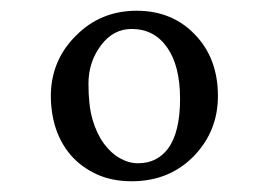

<svg xmlns="http://www.w3.org/2000/svg" viewBox="-20 -718 495 354"><path d="M222.7 -383.8Q186 -383.8 157.7 -397Q129.4 -410.2 110.4 -432.1Q73.7 -475.1 73.7 -543Q74.7 -607.4 120.1 -652.3Q165.5 -698.2 231.9 -698.2Q297.4 -698.2 339.4 -654.3Q381.8 -610.4 381.8 -541Q381.8 -476.6 337.9 -430.7Q292.5 -383.8 222.7 -383.8ZM290 -444.3Q312 -474.6 312 -535.6Q312 -596.7 288.1 -630.6Q264.2 -664.6 222.7 -664.6Q189 -664.6 166.5 -634.8Q143.1 -604 143.1 -563.7Q143.1 -523.4 150.6 -497.6Q158.2 -471.7 171.1 -453.9Q184.1 -436 200.7 -426.5Q217.3 -417 234.6 -417Q252 -417 265.9 -423.8Q279.8 -430.7 290 -444.3Z"/></svg>

Font: Ovo
Style: Regular
Weight: 400
Designer: Nicole Fally
Foundry: Sorkin Type Co.
Version: Version 1.001